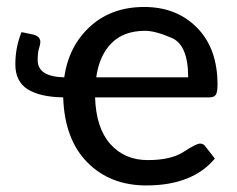

<svg xmlns="http://www.w3.org/2000/svg" viewBox="-20 -536 694 562"><path d="M404.8 -445.8Q342.3 -445.8 306.4 -409.7Q270.5 -373.5 261.7 -309.6H530.8Q530.8 -404.3 482.7 -425Q434.6 -445.8 404.8 -445.8ZM616.7 -288.1Q616.7 -266.1 611.6 -258.5Q606.4 -251 593.3 -251H258.3Q261.2 -161.1 303 -114.3Q344.7 -67.4 412.6 -67.4Q480.5 -67.4 517.6 -91.6Q554.7 -115.7 565.4 -115.7Q576.2 -115.7 582 -106.4L608.9 -71.8Q543 6.8 408.2 6.8Q302.2 6.8 235.6 -60.8Q168.9 -128.4 165 -251Q97.2 -252 61 -274.7Q24.9 -297.4 24.9 -347.7Q24.9 -397.9 43 -441.9L78.6 -434.6Q98.1 -428.7 98.1 -413.1Q98.1 -406.2 94.2 -394.5Q90.3 -382.8 90.3 -359.9Q90.3 -311.5 168 -309.6Q181.2 -401.4 243.9 -458.5Q306.6 -515.6 401.9 -515.6Q497.1 -515.6 556.9 -454.8Q616.7 -394 616.7 -288.1Z"/></svg>

Font: Lato-Medium
Style: Regular
Weight: 500
Designer: Lukasz Dziedzic
Foundry: tyPoland Lukasz Dziedzic
Version: Version 2.006; 2014-01-15